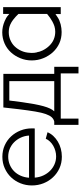

<svg xmlns="http://www.w3.org/2000/svg" viewBox="485 -1056 732 1743"><g transform="rotate(-90 851.5 -185.0)"><path d="M300 10Q243 10 195.5 -11.5Q148 -33 113 -70.5Q78 -108 58.5 -157Q39 -206 39 -262Q39 -317 58.5 -365.5Q78 -414 112.5 -450.5Q147 -487 195 -508.5Q243 -530 299 -530Q356 -530 403.5 -508.5Q451 -487 485 -450Q519 -413 538 -365Q557 -317 557 -263Q557 -255 557 -247Q557 -239 556 -236H110Q113 -194 129.5 -158.5Q146 -123 172 -97Q198 -71 231.5 -56.5Q265 -42 303 -42Q328 -42 353 -49Q378 -56 399 -68Q420 -80 437 -97.5Q454 -115 463 -136L522 -120Q510 -91 488 -67.5Q466 -44 437 -26.5Q408 -9 373 0.5Q338 10 300 10ZM492 -288Q489 -330 472.5 -364.5Q456 -399 430.5 -424Q405 -449 371.5 -463Q338 -477 300 -477Q262 -477 228 -463Q194 -449 168.5 -424Q143 -399 127.5 -364Q112 -329 109 -288Z M589 -59H619Q641 -64 657.5 -81.5Q674 -99 687 -135.5Q700 -172 710 -231.5Q720 -291 731 -380L747 -521H1052V-59H1116V161H1056V0H646V161H589ZM986 -59V-467H810L795 -351Q778 -227 758.5 -157Q739 -87 712 -59Z M1432 8Q1375 8 1329 -13Q1283 -34 1248 -72Q1215 -108 1194 -159Q1174 -208 1174 -264Q1174 -318 1194 -367Q1214 -416 1247 -452Q1282 -490 1328 -510Q1376 -531 1429 -531Q1480 -531 1531 -509Q1565 -494 1576 -484Q1588 -473 1596 -467V-523H1658V0H1595V-48Q1576 -35 1565 -28Q1540 -11 1502 -1Q1466 8 1432 8ZM1430 -472Q1393 -472 1360 -458Q1325 -443 1302 -419Q1276 -392 1261 -358Q1245 -323 1243 -280Q1242 -271 1242 -263Q1242 -237 1247 -217H1248Q1252 -191 1264 -166Q1281 -131 1306 -105Q1333 -77 1364 -64Q1397 -50 1434 -50Q1460 -50 1483 -57Q1503 -63 1527 -76Q1562 -95 1596 -124V-384Q1574 -408 1542 -433Q1524 -447 1500 -458Q1469 -472 1430 -472Z"/></g></svg>

Font: Oxford Sans
Style: Regular
Weight: 400
Designer: Matt McInerney, Pablo Impallari, Rodrigo Fuenzalida
Foundry: Matt McInerney, Pablo Impallari, Rodrigo Fuenzalida
Version: Version 3.000g; ttfautohint (v1.5) -l 8 -r 28 -G 28 -x 14 -D